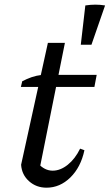

<svg xmlns="http://www.w3.org/2000/svg" viewBox="-20 -818 483 846"><path d="M185 9Q140 9 108 -19.5Q76 -48 73 -92L191 -629H266L151 -56L147 -99Q176 -66 212 -66Q246 -66 278.5 -92Q311 -118 333 -163L352 -156Q336 -81 290 -36Q244 9 185 9ZM72 -435 78 -460Q99 -471 119.5 -478Q140 -485 164 -488H406L396 -435ZM336 -621 356 -794Q401 -801 443 -794L383 -621Z"/></svg>

Font: Piazzolla Thin Medium
Style: Italic
Weight: 500
Italic angle: -11.3°
Version: Version 2.005